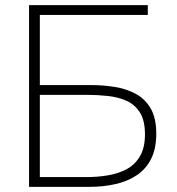

<svg xmlns="http://www.w3.org/2000/svg" viewBox="-20 -727 689 747"><path d="M93 0V-707H555V-669H135V-396H334Q380 -396 425 -389Q470 -382 507 -362.5Q544 -343 566 -305.5Q588 -268 588 -207Q588 -148 567.5 -108Q547 -68 511 -44.5Q475 -21 428 -10.5Q381 0 328 0ZM135 -38H316Q360 -38 401 -45Q442 -52 474 -69.5Q506 -87 525 -120Q544 -153 544 -204Q544 -258 524.5 -289Q505 -320 473 -334.5Q441 -349 400.5 -353.5Q360 -358 318 -358H135Z"/></svg>

Font: Onest Thin
Style: Regular
Weight: 250
Designer: Dmitri Voloshin, Andrey Kudryavtsev
Foundry: Dmitri Voloshin, Andrey Kudryavtsev
Version: Version 1.000;gftools[0.9.33]